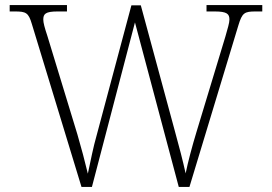

<svg xmlns="http://www.w3.org/2000/svg" viewBox="-20 -734 1067 754"><path d="M105 -640 300 0H341L510 -646L682 0H724L916 -634C931 -684 940 -689 984 -689H1010V-714H791V-689H823C872 -689 881 -679 881 -657C881 -644 874 -622 865 -590L752 -217C734 -158 718 -97 709 -53C698 -103 684 -157 666 -222L533 -713H496L361 -208C345 -152 337 -107 325 -52C311 -110 302 -143 284 -206L166 -593C155 -626 150 -645 150 -657C150 -679 158 -689 206 -689H243V-714H18V-689H39C82 -689 92 -684 105 -640Z"/></svg>

Font: Noto Serif Myanmar ExtraLight
Style: Regular
Weight: 200
Designer: Ben Mitchell and the Monotype Design Team
Foundry: Monotype Imaging Inc.
Version: Version 2.106